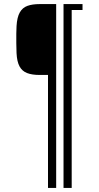

<svg xmlns="http://www.w3.org/2000/svg" viewBox="-20 -820 484 940"><path d="M215 100V-453H174Q136.5 -453 112.2 -462.5Q88 -472 75.5 -495.2Q63 -518.5 61 -560Q60 -584.5 59.8 -609Q59.5 -633.5 59.8 -655Q60 -676.5 61 -692Q63.5 -735.5 76.8 -759Q90 -782.5 114.2 -791.2Q138.5 -800 174 -800H255V100ZM291 100V-800H331V100ZM305 -771V-800H384V-771Z"/></svg>

Font: Big Shoulders Stencil Text SC Thin
Style: Regular
Weight: 100
Designer: Patric King
Foundry: XO Type Co
Version: Version 2.001